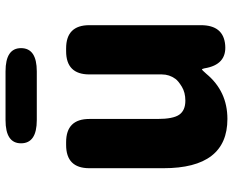

<svg xmlns="http://www.w3.org/2000/svg" viewBox="-94 -734 842 694"><g transform="rotate(-90 327.0 -387.0)"><path d="M244 14Q66 14 66 -217V-485Q66 -569 150 -569H160Q244 -569 244 -485V-239Q244 -182 259.5 -160Q275 -138 310 -138Q340 -138 361 -151Q382 -164 389 -174Q405 -196 405 -223V-485Q405 -569 489 -569H499Q583 -569 583 -485V-82Q583 0 511 6Q440 12 427 -69Q425 -78 423 -78Q421 -78 407 -62Q344 14 244 14ZM240 -675Q156 -675 156 -732Q156 -788 240 -788H416Q500 -788 500 -732Q500 -675 416 -675Z"/></g></svg>

Font: Resource Han Rounded KR Heavy
Style: Regular
Weight: 900
Designer: Cyano Hao (round all glyphs); Ryoko NISHIZUKA 西塚涼子 (kana, bopomofo & ideographs); Paul D. Hunt (Latin, Greek & Cyrillic)
Foundry: Cyano Hao
Version: 0.990